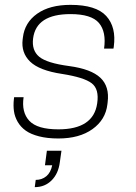

<svg xmlns="http://www.w3.org/2000/svg" viewBox="-20 -560 560 790"><path d="M232.9 60.1 226.1 107.9Q220.2 154.3 192.4 182.1Q164.6 210 123 210L127 180.2Q152.3 180.2 170.4 165.3Q188.5 150.4 194.8 120.1H165L172.9 60.1ZM220.2 -27.8Q364.7 -27.8 379.9 -134.8Q388.7 -193.4 357.2 -217.5Q325.7 -241.7 234.9 -255.9Q141.6 -270 104 -306.4Q66.4 -342.8 73.2 -397.9L74.2 -405.8Q81.5 -467.3 133.1 -503.7Q184.6 -540 270 -540Q375.5 -540 417.2 -494.1Q459 -448.2 448.2 -368.2L446.8 -359.9H408.2Q418 -429.2 387 -465.6Q356 -502 270 -502Q128.9 -502 116.2 -401.9Q109.9 -352.5 141.4 -326.4Q172.9 -300.3 265.1 -288.1Q355 -275.9 393.1 -240Q431.2 -204.1 422.9 -139.2L421.9 -130.9Q414.6 -67.4 360.6 -28.8Q306.6 9.8 220.2 9.8Q174.8 9.8 140.6 1Q106.4 -7.8 85.7 -22.7Q64.9 -37.6 52.7 -58.8Q40.5 -80.1 37.4 -102.8Q34.2 -125.5 37.1 -151.9L38.1 -160.2H77.1Q67.9 -98.1 100.6 -63Q133.3 -27.8 220.2 -27.8Z"/></svg>

Font: Cooper Hewitt
Style: Light Italic
Weight: 704
Designer: Village Type and Design LLC
Foundry: Cooper Hewitt Smithsonian Design Museum
Version: 1.000